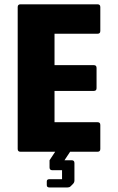

<svg xmlns="http://www.w3.org/2000/svg" viewBox="-20 -686 534 868"><path d="M72.5 0Q60 0 60 -12.5V-654Q60 -666.5 72.5 -666.5H421Q433.5 -666.5 433.5 -654V-546Q433.5 -533.5 421 -533.5H226.5V-391.5H404Q416.5 -391.5 416.5 -379V-287.5Q416.5 -275 404 -275H226.5V-133.5H421Q433.5 -133.5 433.5 -121V-12.5Q433.5 0 421 0ZM204 161.5Q191.5 161.5 191.5 151V134Q191.5 124 204 124H260.5V83.5H216.5Q204 83.5 204 71V38.5L229.5 0H297L271.5 38.5H304Q316.5 38.5 316.5 51V130Q316.5 139 309.5 146L299.5 156Q296 159.5 292 160.5Q288 161.5 284 161.5Z"/></svg>

Font: Jaro
Style: Regular
Weight: 400
Designer: Agyei Archer, Celine Hurka, Mirko Velimirović
Version: Version 1.000